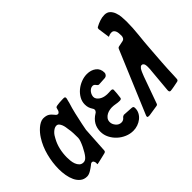

<svg xmlns="http://www.w3.org/2000/svg" viewBox="-133 -1152 1518 1518"><g transform="rotate(-45 626.0 -392.5)"><path d="M253 -3V-21Q253 -27 248 -36.5Q243 -46 232 -46Q230 -46 228 -45Q225 -45 218 -40Q217 -38 211 -34Q195 -21 171 -6.5Q147 8 127 8Q94 8 71 -10.5Q48 -29 34.5 -58Q21 -87 15 -122Q9 -157 9 -191Q9 -263 28 -336.5Q47 -410 85 -469Q95 -485 108.5 -501Q122 -517 137.5 -530.5Q153 -544 170 -553Q187 -562 204 -563Q236 -563 254.5 -552.5Q273 -542 293 -516Q295 -512 301 -508Q307 -504 313 -504Q321 -504 327 -512Q333 -520 334 -525Q336 -535 338 -540Q340 -546 341 -549Q344 -554 356.5 -556.5Q369 -559 384 -560Q399 -561 412.5 -561.5Q426 -562 432 -562Q443 -562 446 -558Q449 -554 449 -549Q449 -547 448.5 -543.5Q448 -540 446 -533Q444 -527 442.5 -520Q441 -513 439 -505Q424 -458 413 -410.5Q402 -363 392 -315L381 -258V-254L368 -43Q368 -30 354 -26Q346 -24 331.5 -20.5Q317 -17 300 -13Q292 -11 284.5 -9.5Q277 -8 270 -6Q255 -3 253 -3ZM186 -91Q199 -91 209 -98Q219 -105 226 -114Q234 -123 245.5 -142Q257 -161 267.5 -182.5Q278 -204 285.5 -225Q293 -246 293 -259Q293 -285 292 -311.5Q291 -338 286 -364Q285 -374 282.5 -388.5Q280 -403 274.5 -416.5Q269 -430 260.5 -439.5Q252 -449 238 -449Q226 -449 214.5 -442.5Q203 -436 192.5 -426Q182 -416 174.5 -404.5Q167 -393 162 -383Q140 -344 130 -300.5Q120 -257 120 -212Q120 -196 122 -175Q124 -154 131 -135.5Q138 -117 151 -104Q164 -91 186 -91Z M677 -132 759 -127Q770 -126 774 -122Q778 -118 778 -105Q778 -80 766.5 -58.5Q755 -37 735.5 -21.5Q716 -6 691.5 2.5Q667 11 641 11Q605 11 571 -3.5Q537 -18 510.5 -42.5Q484 -67 467.5 -99.5Q451 -132 451 -169Q451 -252 526 -298Q528 -299 530 -300.5Q532 -302 534 -304Q543 -313 543 -323Q543 -333 537 -340Q526 -357 521 -372.5Q516 -388 516 -408Q516 -441 532.5 -470Q549 -499 575 -520.5Q601 -542 633.5 -554.5Q666 -567 698 -567Q743 -567 774 -543.5Q805 -520 805 -476Q805 -464 796.5 -454.5Q788 -445 777 -444L707 -440Q701 -440 693 -448Q688 -456 681 -462.5Q674 -469 664 -469Q651 -469 640 -462Q629 -455 621.5 -445Q614 -435 610 -423.5Q606 -412 606 -403Q606 -389 614 -378Q622 -367 633.5 -359Q645 -351 659 -346.5Q673 -342 685 -341Q699 -339 713 -340Q727 -341 742 -341Q760 -341 760 -327Q760 -309 757.5 -288Q755 -267 753 -249Q753 -233 732 -233Q712 -233 692 -237Q672 -241 652 -241Q641 -241 625 -238Q609 -235 594 -227Q579 -219 568 -205Q557 -191 557 -170Q557 -146 575.5 -124Q594 -102 621 -102Q632 -102 640 -106Q648 -110 653 -115Q655 -117 657 -119.5Q659 -122 661 -124Q663 -125 664 -126Q665 -127 667 -128Z M1029 -652 1015 -751Q1015 -757 1016.5 -761.5Q1018 -766 1024 -769Q1047 -782 1074 -791Q1101 -800 1126 -800Q1156 -800 1173.5 -783.5Q1191 -767 1200 -742.5Q1209 -718 1211.5 -690Q1214 -662 1214 -640Q1214 -568 1206 -496Q1198 -424 1193 -352Q1188 -283 1183 -214.5Q1178 -146 1176 -77L1174 -39Q1174 -22 1159 -19Q1151 -17 1139 -15Q1127 -13 1114 -10Q1100 -8 1090 -6Q1080 -4 1073 -4Q1059 -4 1059 -21V-26L1076 -217Q1079 -240 1079 -263Q1079 -265 1079 -270.5Q1079 -276 1078 -282Q1077 -285 1077 -288.5Q1077 -292 1075 -296Q1073 -298 1069 -304.5Q1065 -311 1054 -311Q1046 -311 1040.5 -305.5Q1035 -300 1030 -294Q1027 -289 1024 -283Q1021 -277 1018 -271Q1013 -260 1009 -249Q1005 -238 1003 -234L923 -11Q920 -1 909 1L819 15H810Q800 15 797.5 12.5Q795 10 795 6Q795 -1 800 -11L1018 -530Q1022 -539 1031 -541L1080 -551Q1091 -553 1096.5 -559.5Q1102 -566 1104 -574Q1106 -578 1106 -586Q1107 -588 1106.5 -590.5Q1106 -593 1106 -595Q1106 -604 1105 -616Q1104 -628 1100 -638Q1096 -648 1088.5 -655Q1081 -662 1069 -662Q1057 -662 1047 -659Q1037 -656 1030 -652Z"/></g></svg>

Font: Bangerz
Style: Regular
Weight: 400
Designer: vernon adams
Foundry: Vernon Adams
Version: Version 2.10;February 7, 2025;FontCreator 13.0.0.2683 64-bit